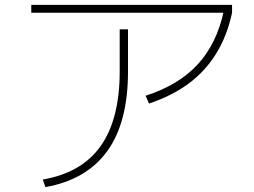

<svg xmlns="http://www.w3.org/2000/svg" viewBox="-20 -733 1040 786"><path d="M155 2Q235 -12 294 -46Q353 -80 392 -135Q431 -190 450.5 -266.5Q470 -343 470 -440V-613H504V-440Q504 -337 483 -255.5Q462 -174 419.5 -115Q377 -56 313.5 -19Q250 18 166 33ZM108 -681V-713H930V-681ZM576 -341Q712 -385 789.5 -469.5Q867 -554 896 -687L930 -681Q910 -587 865.5 -514.5Q821 -442 753 -391.5Q685 -341 590 -309Z"/></svg>

Font: M PLUS 1 ExtraLight
Style: Regular
Weight: 250
Version: Version 1.001